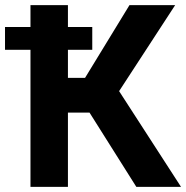

<svg xmlns="http://www.w3.org/2000/svg" viewBox="-45 -731 728 751"><path d="M305.2 -290.5H220.7V0H74.2V-536.1H-25.4V-625.5H74.2V-710.9H220.7V-625.5H315.9V-536.1H220.7V-426.3H287.6L461.4 -710.9H640.1L420.9 -374.5L663.1 0H488.3Z"/></svg>

Font: SteelSelectRoboto
Style: Roboto-Bold
Weight: 700
Designer: Google
Version: Version 2.137; 2017